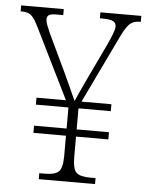

<svg xmlns="http://www.w3.org/2000/svg" viewBox="-52 -757 615 799"><g transform="rotate(5 255.5 -357.0)"><path d="M140 0V-25H164Q203 -25 219.5 -38.5Q236 -52 237 -101V-190H101V-220H237V-308H101V-337H224L77 -635Q61 -667 47.5 -678Q34 -689 11 -689H4V-714H182V-689H153Q131 -689 122.5 -683.5Q114 -678 114 -666Q114 -656 119.5 -641.5Q125 -627 133 -609L202 -464Q217 -432 232.5 -398Q248 -364 260 -337Q267 -354 279.5 -380.5Q292 -407 305 -435L374 -580Q387 -608 395 -628.5Q403 -649 403 -661Q403 -675 391 -682Q379 -689 345 -689H335V-714H506V-689H500Q474 -689 458.5 -673.5Q443 -658 424 -618L289 -337H414V-308H279V-220H414V-190H279V-106Q279 -54 295 -39.5Q311 -25 352 -25H375V0Z"/></g></svg>

Font: Noto Serif Georgian SemiCondensed ExtraLight
Style: Regular
Weight: 200
Width: 4
Designer: Monotype Design Team, Akaki Razmadze
Foundry: Google LLC
Version: Version 2.003; ttfautohint (v1.8.4.7-5d5b)